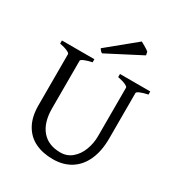

<svg xmlns="http://www.w3.org/2000/svg" viewBox="-198 -977 1051 1126"><g transform="rotate(30 327.0 -414.5)"><path d="M551.8 -255.9Q551.8 -171.4 524.4 -110.4Q497.1 -49.3 446 -17.3Q395 14.6 325.2 14.6Q256.3 14.6 204.8 -10.5Q153.3 -35.6 124.3 -87.6Q95.2 -139.6 95.2 -216.8V-564Q95.2 -570.3 76.4 -579.1Q57.6 -587.9 24.4 -594.2V-615.2H244.1V-594.2Q211.4 -587.4 192.4 -579.1Q173.3 -570.8 173.3 -564V-241.2Q173.3 -146.5 217.5 -94Q261.7 -41.5 344.2 -41.5Q388.7 -41.5 421.4 -69.1Q454.1 -96.7 471.2 -141.4Q488.3 -186 488.3 -235.8V-564Q488.3 -570.3 469.5 -579.1Q450.7 -587.9 417.5 -594.2V-615.2H622.6V-594.2Q589.8 -587.4 570.8 -579.1Q551.8 -570.8 551.8 -564ZM244.1 -689.5 433.1 -844.2Q437 -842.3 459.7 -829.3Q482.4 -816.4 490.7 -808.1L495.1 -786.1L266.1 -667.5Q259.8 -670.4 256.3 -673.6Q252.9 -676.8 249.5 -681.6Q246.1 -686.5 244.1 -689.5Z"/></g></svg>

Font: David Libre
Style: Regular
Weight: 400
Version: Version 1.000